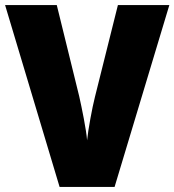

<svg xmlns="http://www.w3.org/2000/svg" viewBox="-20 -734 685 754"><path d="M645 -714H443L353 -354C342 -311 326 -224 322 -183C319 -224 301 -312 291 -356L203 -714H0L214 0H430Z"/></svg>

Font: Noto Sans Kannada SemiCondensed Black
Style: Regular
Weight: 900
Width: 4
Designer: Jelle Bosma - Monotype Design Team
Foundry: Monotype Imaging Inc.
Version: Version 2.005